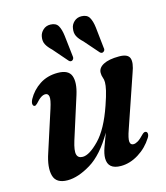

<svg xmlns="http://www.w3.org/2000/svg" viewBox="-102 -736 715 825"><g transform="rotate(-15 255.5 -324.0)"><path d="M473.5 -105.5Q481 -104.5 482 -96Q483 -87.5 476.5 -77.5Q452 -38.5 413.5 -14.8Q375 9 335 9Q277 9 277 -40.5Q277 -60 286.8 -87.5Q296.5 -115 308.5 -146.5Q258.5 -60 201.5 -25.5Q144.5 9 98 9Q47 9 36.8 -28.5Q26.5 -66 47 -126.5L105.5 -307.5Q117.5 -344.5 115 -358.8Q112.5 -373 99.5 -373Q90.5 -373 80.2 -366.5Q70 -360 55.5 -343.5Q47.5 -335.5 43 -336.5Q37 -337 35.2 -345.2Q33.5 -353.5 40.5 -367.5Q60 -403 94.2 -425.5Q128.5 -448 174.5 -448Q222.5 -448 233.8 -417.8Q245 -387.5 228.5 -335L169 -148Q156 -106 160.8 -88.8Q165.5 -71.5 186.5 -71.5Q216 -71.5 260 -116.8Q304 -162 337 -258Q351 -298.5 356 -320.8Q361 -343 361 -356.5Q361 -369 357.2 -378.2Q353.5 -387.5 353.5 -400Q353.5 -422 378 -435Q402.5 -448 448 -448Q486.5 -448 494.2 -427.5Q502 -407 486 -364.5L407.5 -135Q394 -97 395.8 -82.2Q397.5 -67.5 411 -67.5Q420 -67.5 431.2 -74.2Q442.5 -81 460.5 -100Q468 -106.5 473.5 -105.5ZM245.5 -594 256 -501.5Q258.5 -490.5 251 -484Q242.5 -478 234.5 -486L178.5 -550.5Q161 -567 153.5 -581.5Q146 -596 149.5 -615.5Q152 -632 165.5 -644.5Q179 -657 198.5 -656.5Q223 -656 232.5 -639.5Q242 -623 245.5 -594ZM384 -594 394 -501.5Q397 -490 389 -484.5Q381 -478.5 373 -486L317 -550Q299 -566.5 291.8 -581.2Q284.5 -596 288 -615.5Q290 -632 303.5 -644.5Q317 -657 336.5 -656.5Q361 -656 370.8 -639.5Q380.5 -623 384 -594Z"/></g></svg>

Font: Fraunces 144pt S050 SemiBold
Style: Italic
Weight: 600
Italic angle: -16°
Version: Version 1.000; ttfautohint (v1.8.3)